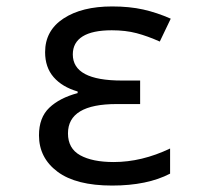

<svg xmlns="http://www.w3.org/2000/svg" viewBox="-20 -566 640 596"><path d="M101 -146Q101 -201 133 -231.5Q165 -262 221 -277V-282Q173 -296 146.5 -326.5Q120 -357 120 -404Q120 -471 177 -508.5Q234 -546 328 -546Q382 -546 424.5 -536.5Q467 -527 510 -508L476 -437Q438 -454 404 -463Q370 -472 327 -472Q267 -472 236.5 -453Q206 -434 206 -397Q206 -316 358 -316H415V-243H342Q191 -243 191 -152Q191 -105 229 -84Q267 -63 333 -63Q420 -63 508 -105V-27Q437 10 328 10Q216 10 158.5 -33Q101 -76 101 -146Z"/></svg>

Font: Noto Sans Mono UI
Style: Regular
Weight: 400
Monospace: yes
Designer: Monotype Design team
Foundry: Monotype Imaging Inc.
Version: Version 1.000